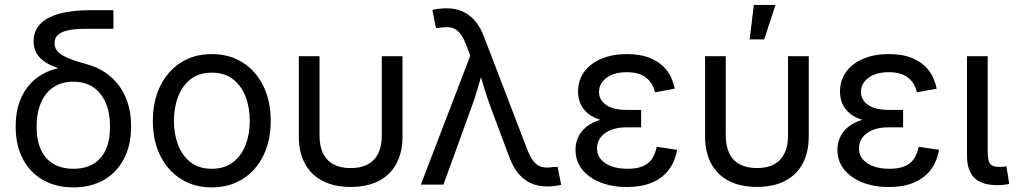

<svg xmlns="http://www.w3.org/2000/svg" viewBox="-20 -770 4243 801"><path d="M286.1 11.7Q214.4 11.7 160.2 -18.8Q106 -49.3 75.7 -106.2Q45.4 -163.1 45.4 -241.7Q45.4 -321.3 75.7 -377Q106 -432.6 160.2 -462.2Q214.4 -491.7 286.1 -491.7V-469.2Q246.1 -477.5 215.1 -488.5Q184.1 -499.5 162.8 -514.9Q141.6 -530.3 130.9 -550.8Q120.1 -571.3 120.1 -598.1Q120.1 -639.6 146.5 -668.5Q172.9 -697.3 225.8 -712.4Q278.8 -727.5 357.9 -727.5H453.1V-649.9H338.4Q293 -649.9 264.2 -643.6Q235.4 -637.2 221.4 -624Q207.5 -610.8 207.5 -590.3Q207.5 -573.2 216.6 -560.5Q225.6 -547.9 243.2 -537.8Q260.7 -527.8 286.4 -519Q312 -510.3 345.7 -501Q381.8 -491.2 414.6 -470.5Q447.3 -449.7 472.4 -418Q497.6 -386.2 512.2 -342.8Q526.9 -299.3 526.9 -243.7Q526.9 -163.6 496.6 -106.4Q466.3 -49.3 412.4 -18.8Q358.4 11.7 286.1 11.7ZM286.1 -65.9Q334.5 -65.9 368.7 -85.7Q402.8 -105.5 420.9 -144.8Q439 -184.1 439 -241.7Q439 -299.8 420.7 -341.8Q402.3 -383.8 368.2 -406.5Q334 -429.2 286.1 -429.2Q238.3 -429.2 203.9 -406.7Q169.4 -384.3 151.1 -342Q132.8 -299.8 132.8 -241.7Q132.8 -183.6 151.1 -144.5Q169.4 -105.5 203.6 -85.7Q237.8 -65.9 286.1 -65.9Z M863.3 11.7Q790 11.7 734.9 -23.2Q679.7 -58.1 648.7 -120.6Q617.7 -183.1 617.7 -265.1Q617.7 -348.6 648.7 -411.4Q679.7 -474.1 734.9 -509.3Q790 -544.4 863.3 -544.4Q937 -544.4 992.4 -509.3Q1047.9 -474.1 1078.6 -411.4Q1109.4 -348.6 1109.4 -265.1Q1109.4 -183.1 1078.6 -120.6Q1047.9 -58.1 992.4 -23.2Q937 11.7 863.3 11.7ZM863.3 -65.9Q916.5 -65.9 951.7 -92.8Q986.8 -119.6 1004.4 -164.8Q1022 -210 1022 -265.1Q1022 -321.3 1004.4 -366.9Q986.8 -412.6 951.7 -439.7Q916.5 -466.8 863.3 -466.8Q810.5 -466.8 775.6 -439.7Q740.7 -412.6 723.1 -366.9Q705.6 -321.3 705.6 -265.1Q705.6 -210 723.1 -164.8Q740.7 -119.6 775.6 -92.8Q810.5 -65.9 863.3 -65.9Z M1442.9 9.8Q1374.5 9.8 1326.2 -15.1Q1277.8 -40 1252.2 -87.4Q1226.6 -134.8 1226.6 -201.2V-535.6H1313V-205.6Q1313 -160.6 1327.6 -130.4Q1342.3 -100.1 1371.3 -84.5Q1400.4 -68.8 1442.9 -68.8Q1485.8 -68.8 1514.6 -84.5Q1543.5 -100.1 1558.1 -130.4Q1572.8 -160.6 1572.8 -205.6V-535.6H1659.2V-201.2Q1659.2 -134.8 1633.8 -87.4Q1608.4 -40 1560.1 -15.1Q1511.7 9.8 1442.9 9.8Z M1735.8 0 1941.9 -537.6 1924.3 -584Q1911.6 -617.2 1896.7 -633.8Q1881.8 -650.4 1863.5 -654.5Q1845.2 -658.7 1821.3 -654.8L1798.8 -653.3L1783.7 -728.5Q1793.5 -731 1809.8 -733.2Q1826.2 -735.4 1843.8 -735.4Q1879.9 -735.4 1909.4 -722.4Q1939 -709.5 1961.7 -682.9Q1984.4 -656.2 2000 -614.7L2180.7 -143.6Q2193.4 -111.3 2208.3 -94.5Q2223.1 -77.6 2241.5 -73.2Q2259.8 -68.8 2283.7 -72.8L2306.2 -73.7L2321.3 1Q2312 3.4 2296.1 5.6Q2280.3 7.8 2261.2 7.8Q2225.6 7.8 2196 -5.1Q2166.5 -18.1 2143.8 -44.7Q2121.1 -71.3 2105.5 -112.8L2029.8 -314.9Q2012.2 -361.8 1999 -406.2Q1985.8 -450.7 1972.2 -495.6H2001Q1987.3 -452.1 1974.4 -406.5Q1961.4 -360.8 1944.3 -314.9L1830.1 0Z M2595.2 10.3Q2534.2 10.3 2485.6 -8.8Q2437 -27.8 2408.9 -62.7Q2380.9 -97.7 2380.9 -145Q2380.9 -171.9 2391.6 -196.5Q2402.3 -221.2 2426 -240.7Q2449.7 -260.3 2489.3 -271.5Q2528.8 -282.7 2585.9 -282.7H2654.8V-238.8H2593.3Q2556.2 -238.8 2528.6 -227.8Q2501 -216.8 2485.8 -197Q2470.7 -177.2 2470.7 -150.9Q2470.7 -112.3 2505.4 -89.1Q2540 -65.9 2598.6 -65.9Q2636.7 -65.9 2661.4 -76.4Q2686 -86.9 2700 -107.4Q2713.9 -127.9 2719.7 -157.7L2804.7 -145Q2796.4 -95.7 2769.5 -60.8Q2742.7 -25.9 2698.7 -7.8Q2654.8 10.3 2595.2 10.3ZM2588.9 -256.8Q2532.2 -256.8 2493.9 -267.3Q2455.6 -277.8 2433.3 -296.1Q2411.1 -314.5 2401.4 -337.9Q2391.6 -361.3 2391.6 -387.2Q2391.6 -435.5 2417.5 -470.7Q2443.4 -505.9 2489.3 -525.1Q2535.2 -544.4 2595.7 -544.4Q2653.3 -544.4 2694.6 -526.9Q2735.8 -509.3 2761 -477.3Q2786.1 -445.3 2794.9 -399.9L2712.4 -384.8Q2704.1 -423.3 2675.5 -446Q2647 -468.8 2595.2 -468.8Q2542.5 -468.8 2510.7 -445.6Q2479 -422.4 2479 -386.2Q2479 -354 2508.1 -332.8Q2537.1 -311.5 2595.7 -311.5H2654.8V-256.8Z M3137.7 9.8Q3069.3 9.8 3021 -15.1Q2972.7 -40 2947 -87.4Q2921.4 -134.8 2921.4 -201.2V-535.6H3007.8V-205.6Q3007.8 -160.6 3022.5 -130.4Q3037.1 -100.1 3066.2 -84.5Q3095.2 -68.8 3137.7 -68.8Q3180.7 -68.8 3209.5 -84.5Q3238.3 -100.1 3252.9 -130.4Q3267.6 -160.6 3267.6 -205.6V-535.6H3354V-201.2Q3354 -134.8 3328.6 -87.4Q3303.2 -40 3254.9 -15.1Q3206.5 9.8 3137.7 9.8ZM3107.4 -605.5 3125 -749.5H3215.3L3168 -605.5Z M3688 10.3Q3627 10.3 3578.4 -8.8Q3529.8 -27.8 3501.7 -62.7Q3473.6 -97.7 3473.6 -145Q3473.6 -171.9 3484.4 -196.5Q3495.1 -221.2 3518.8 -240.7Q3542.5 -260.3 3582 -271.5Q3621.6 -282.7 3678.7 -282.7H3747.6V-238.8H3686Q3648.9 -238.8 3621.3 -227.8Q3593.8 -216.8 3578.6 -197Q3563.5 -177.2 3563.5 -150.9Q3563.5 -112.3 3598.1 -89.1Q3632.8 -65.9 3691.4 -65.9Q3729.5 -65.9 3754.2 -76.4Q3778.8 -86.9 3792.7 -107.4Q3806.6 -127.9 3812.5 -157.7L3897.5 -145Q3889.2 -95.7 3862.3 -60.8Q3835.4 -25.9 3791.5 -7.8Q3747.6 10.3 3688 10.3ZM3681.6 -256.8Q3625 -256.8 3586.7 -267.3Q3548.3 -277.8 3526.1 -296.1Q3503.9 -314.5 3494.1 -337.9Q3484.4 -361.3 3484.4 -387.2Q3484.4 -435.5 3510.3 -470.7Q3536.1 -505.9 3582 -525.1Q3627.9 -544.4 3688.5 -544.4Q3746.1 -544.4 3787.4 -526.9Q3828.6 -509.3 3853.8 -477.3Q3878.9 -445.3 3887.7 -399.9L3805.2 -384.8Q3796.9 -423.3 3768.3 -446Q3739.7 -468.8 3688 -468.8Q3635.3 -468.8 3603.5 -445.6Q3571.8 -422.4 3571.8 -386.2Q3571.8 -354 3600.8 -332.8Q3629.9 -311.5 3688.5 -311.5H3747.6V-256.8Z M4140.1 2.4Q4075.2 2.4 4044.7 -28.3Q4014.2 -59.1 4014.2 -119.6V-535.6H4100.6V-137.2Q4100.6 -101.1 4110.1 -87.4Q4119.6 -73.7 4148.4 -73.7Q4159.2 -73.7 4166 -74.2Q4172.9 -74.7 4178.7 -76.2L4190.4 -2.9Q4180.7 -0.5 4167.2 1Q4153.8 2.4 4140.1 2.4Z"/></svg>

Font: Inter 20pt
Style: Regular
Weight: 400
Version: Version 4.001;git-66647c0bb